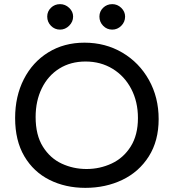

<svg xmlns="http://www.w3.org/2000/svg" viewBox="-20 -914 839 927"><path d="M53 -344Q53 -449 95 -531.5Q137 -614 213 -661Q289 -708 388 -708Q489 -708 570.5 -660Q652 -612 699 -528Q746 -444 746 -339Q746 -234 698.5 -159Q651 -84 570.5 -45.5Q490 -7 392 -7Q296 -7 219 -45.5Q142 -84 97.5 -159.5Q53 -235 53 -344ZM646 -344Q646 -423 613.5 -485Q581 -547 523.5 -582Q466 -617 393 -617Q321 -617 266.5 -583Q212 -549 182 -488Q152 -427 152 -349Q152 -262 187 -206Q222 -150 278 -124Q334 -98 398 -98Q462 -98 519 -124.5Q576 -151 611 -206.5Q646 -262 646 -344ZM208 -834Q208 -859 226 -876.5Q244 -894 270 -894Q295 -894 314 -876Q333 -858 333 -834Q333 -809 314 -790Q295 -771 270 -771Q244 -771 226 -789.5Q208 -808 208 -834ZM460 -834Q460 -859 478 -876.5Q496 -894 522 -894Q547 -894 565.5 -876Q584 -858 584 -834Q584 -808 565.5 -789.5Q547 -771 522 -771Q496 -771 478 -789.5Q460 -808 460 -834Z"/></svg>

Font: Mali Medium
Style: Regular
Weight: 500
Version: Version 1.000; ttfautohint (v1.6)